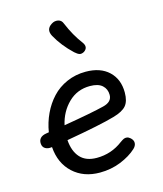

<svg xmlns="http://www.w3.org/2000/svg" viewBox="-123 -917 865 1021"><g transform="rotate(-15 310.0 -407.0)"><path d="M300.5 12.5Q210.5 12.5 152.8 -41Q95 -94.5 88.5 -184.5H88Q65 -181 50.8 -190Q36.5 -199 35.5 -217.5Q34 -235.5 44.5 -247.2Q55 -259 77.5 -262.5Q80.5 -263 92.5 -265Q101 -317.5 123 -364.2Q145 -411 178.8 -447.2Q212.5 -483.5 260.5 -504.5Q308.5 -525.5 364 -525.5Q445 -525.5 491.2 -482Q537.5 -438.5 537.5 -365Q537.5 -317 517 -293Q496.5 -269 445 -254.5Q370 -232.5 177.5 -199Q182 -137 213.5 -102.2Q245 -67.5 304.5 -67.5Q385 -67.5 448.5 -116Q460.5 -124.5 468.2 -128.2Q476 -132 485.8 -130.8Q495.5 -129.5 505.5 -120.5Q520 -107 519 -91.5Q518 -76 503.5 -62.5Q469.5 -31 415.8 -9.2Q362 12.5 300.5 12.5ZM183 -279.5Q341.5 -306 406.5 -322.5Q456.5 -334.5 456.5 -373.5Q456.5 -406 434.2 -426Q412 -446 366.5 -446Q296.5 -446 247.8 -398.5Q199 -351 183 -279.5ZM242 -756Q220.5 -796 257.5 -819Q274 -830 293.2 -826.5Q312.5 -823 320 -802Q349.5 -731.5 389.5 -679Q411.5 -649 383.5 -629.5Q369 -621.5 358.2 -624.8Q347.5 -628 332.5 -641.5Q275.5 -695 242 -756Z"/></g></svg>

Font: Monaspace Radon
Style: Regular
Weight: 400
Designer: Riley Cran & the Lettermatic Team
Foundry: Lettermatic
Version: Version 1.000 (Monaspace Radon)